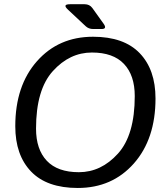

<svg xmlns="http://www.w3.org/2000/svg" viewBox="-20 -892 779 926"><path d="M307.1 -846.2Q279.8 -871.6 317.4 -871.6H388.2Q412.1 -871.6 425.3 -853.5L479.5 -777.8Q498 -752 469.7 -752H429.7Q407.2 -752 392.6 -766.1ZM53.7 -283.2Q53.7 -478.5 158.2 -596.7Q262.7 -714.8 428.7 -714.8Q577.6 -714.8 653.8 -635.5Q730 -556.2 730 -417Q730 -221.7 625.5 -103.5Q521 14.6 355 14.6Q206.1 14.6 129.9 -64.7Q53.7 -144 53.7 -283.2ZM153.8 -271.5Q153.8 -171.4 205.8 -116.5Q257.8 -61.5 360.4 -61.5Q467.8 -61.5 548.8 -151.1Q629.9 -240.7 629.9 -428.7Q629.9 -528.8 577.9 -583.7Q525.9 -638.7 423.3 -638.7Q315.9 -638.7 234.9 -549.1Q153.8 -459.5 153.8 -271.5Z"/></svg>

Font: Istok
Style: Italic
Weight: 500
Italic angle: -13°
Designer: Andrey V. Panov
Foundry: Andrey V. Panov
Version: Version 1.0.3